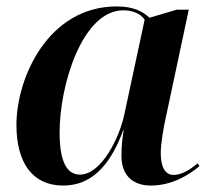

<svg xmlns="http://www.w3.org/2000/svg" viewBox="-20 -566 658 596"><path d="M176 10C259 10 320 -45 363 -163H364C360 -137 357 -116 357 -82C357 -21 393 10 448 10C512 10 564 -21 599 -50L594 -59C569 -39 544 -23 519 -23C494 -23 479 -45 479 -91C479 -121 488 -171 494 -198L566 -536H529L444 -511C422 -531 394 -546 342 -546C130 -546 31 -325 31 -178C31 -62 80 10 176 10ZM228 -24C193 -24 165 -54 165 -155C165 -303 236 -534 363 -534C391 -534 416 -524 429 -505L366 -211C350 -136 294 -24 228 -24Z"/></svg>

Font: Noto Serif Display SemiBold
Style: Italic
Weight: 600
Italic angle: -12°
Designer: Monotype Design Team
Foundry: Monotype Imaging Inc.
Version: Version 2.009